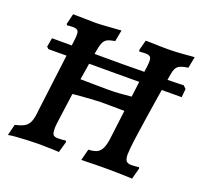

<svg xmlns="http://www.w3.org/2000/svg" viewBox="-116 -780 971 922"><g transform="rotate(20 369.5 -319.0)"><path d="M417 -498Q464 -498 517.5 -499Q571 -500 618.5 -500.5Q666 -501 695.5 -502Q725 -503 725 -503L739 -489L735 -446L393 -445Q337 -445 278 -445Q219 -445 168.5 -444.5Q118 -444 86.5 -444Q55 -444 55 -444L45 -453L53 -499Q53 -499 76 -499Q99 -499 138 -499Q177 -499 224.5 -498.5Q272 -498 322 -498Q372 -498 417 -498ZM13 10 27 -47Q59 -54 75.5 -64Q92 -74 100 -95Q108 -116 111 -155L158 -531Q162 -563 156.5 -573.5Q151 -584 129 -584Q124 -584 115 -583.5Q106 -583 99 -582L96 -589L109 -642Q135 -642 168.5 -641Q202 -640 222 -640Q241 -640 275.5 -642.5Q310 -645 354 -648L343 -590Q317 -586 304 -579Q291 -572 284.5 -556.5Q278 -541 273 -511L240 -305L221 -167Q218 -145 215 -121.5Q212 -98 214 -84Q215 -68 222 -62.5Q229 -57 245 -57Q255 -57 266 -58Q277 -59 284 -60Q284 -58 285 -56.5Q286 -55 287 -54L271 3Q262 2 242.5 1.5Q223 1 201.5 0.5Q180 0 166 0Q141 0 109.5 1.5Q78 3 51.5 5Q25 7 13 10ZM219 -279 235 -361Q272 -361 309.5 -360Q347 -359 384 -359Q419 -359 448.5 -361Q478 -363 525 -368L513 -290L381 -291Q372 -291 345.5 -289.5Q319 -288 285.5 -285.5Q252 -283 219 -279ZM645 3Q624 2 591 1Q558 0 526 0H489Q471 0 450.5 0.5Q430 1 411.5 1.5Q393 2 385 2L400 -56Q428 -57 444 -65Q460 -73 469 -94Q478 -115 482 -153L529 -531Q533 -562 527.5 -573Q522 -584 500 -584Q494 -584 485.5 -583.5Q477 -583 470 -582L466 -589L480 -642Q480 -642 490 -642Q500 -642 515 -641.5Q530 -641 547 -640.5Q564 -640 579 -640Q594 -640 602 -640Q627 -640 661 -642.5Q695 -645 728 -648L717 -590Q680 -585 666.5 -574Q653 -563 648 -534Q637 -468 627 -407Q617 -346 609.5 -294.5Q602 -243 596 -202.5Q590 -162 587.5 -135.5Q585 -109 585 -100Q585 -76 592.5 -66.5Q600 -57 619 -57Q628 -57 639 -58Q650 -59 657 -60Q658 -58 659 -57Q660 -56 660 -54Z"/></g></svg>

Font: Alegreya SemiBold
Style: Italic
Weight: 600
Italic angle: -7°
Designer: Juan Pablo del Peral
Foundry: Huerta Tipografica
Version: Version 2.009